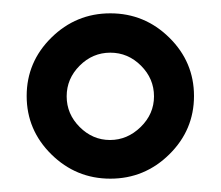

<svg xmlns="http://www.w3.org/2000/svg" viewBox="-20 -720 331 288"><path d="M20 -576Q20 -627 57 -663.5Q94 -700 145.5 -700Q197 -700 234 -663.5Q271 -627 271 -576Q271 -525 234 -488.5Q197 -452 145.5 -452Q94 -452 57 -488.5Q20 -525 20 -576ZM145 -510Q171 -510 191 -529.5Q211 -549 211 -575.5Q211 -602 191.5 -621.5Q172 -641 145.5 -641Q119 -641 99.5 -621.5Q80 -602 80 -575.5Q80 -549 99.5 -529.5Q119 -510 145 -510Z"/></svg>

Font: Acme
Style: Regular
Weight: 400
Designer: Juan Pablo del Peral
Foundry: Juan Pablo del Peral
Version: Version 1.002